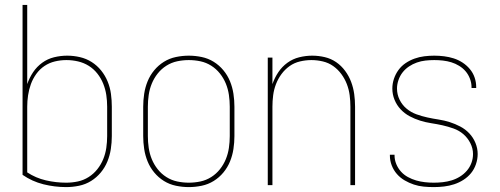

<svg xmlns="http://www.w3.org/2000/svg" viewBox="-20 -755 2040 783"><path d="M250 8Q203 8 157 -3.5Q111 -15 72 -42V-735H91V-412Q100 -438 115 -460.5Q130 -483 152 -499Q174 -515 200.5 -521.5Q227 -528 254 -528Q280 -528 306 -522Q332 -516 354 -502Q376 -488 392.5 -467.5Q409 -447 419 -422.5Q429 -398 432.5 -372Q436 -346 436 -320V-200Q436 -174 432 -147.5Q428 -121 418 -96.5Q408 -72 391 -51.5Q374 -31 351.5 -17Q329 -3 302.5 2.5Q276 8 250 8ZM250 -10Q274 -10 297.5 -15Q321 -20 341.5 -33Q362 -46 377 -65Q392 -84 401 -106Q410 -128 413.5 -152Q417 -176 417 -200V-320Q417 -344 413.5 -367.5Q410 -391 401 -413.5Q392 -436 377 -455Q362 -474 342 -486.5Q322 -499 298.5 -504.5Q275 -510 251 -510Q227 -510 204 -504.5Q181 -499 161.5 -486Q142 -473 128 -453.5Q114 -434 106 -412Q98 -390 94.5 -366.5Q91 -343 91 -320V-52Q126 -29 167 -19.5Q208 -10 250 -10Z M750 8Q724 8 697.5 2.5Q671 -3 648.5 -17Q626 -31 609 -51.5Q592 -72 582 -96.5Q572 -121 568 -147.5Q564 -174 564 -200V-320Q564 -346 568 -372.5Q572 -399 582 -423.5Q592 -448 609 -468.5Q626 -489 648.5 -503Q671 -517 697.5 -522.5Q724 -528 750 -528Q776 -528 802.5 -522.5Q829 -517 851.5 -503Q874 -489 891 -468.5Q908 -448 918 -423.5Q928 -399 932 -372.5Q936 -346 936 -320V-200Q936 -174 932 -147.5Q928 -121 918 -96.5Q908 -72 891 -51.5Q874 -31 851.5 -17Q829 -3 802.5 2.5Q776 8 750 8ZM750 -10Q774 -10 797.5 -15Q821 -20 841.5 -33Q862 -46 877 -65Q892 -84 901 -106Q910 -128 913.5 -152Q917 -176 917 -200V-320Q917 -344 913.5 -368Q910 -392 901 -414Q892 -436 877 -455Q862 -474 841.5 -487Q821 -500 797.5 -505Q774 -510 750 -510Q726 -510 702.5 -505Q679 -500 658.5 -487Q638 -474 623 -455Q608 -436 599 -414Q590 -392 586.5 -368Q583 -344 583 -320V-200Q583 -176 586.5 -152Q590 -128 599 -106Q608 -84 623 -65Q638 -46 658.5 -33Q679 -20 702.5 -15Q726 -10 750 -10Z M1072 0V-520H1091V-412Q1100 -438 1115 -460.5Q1130 -483 1152 -499Q1174 -515 1200.5 -521.5Q1227 -528 1253 -528Q1279 -528 1304.5 -522Q1330 -516 1351 -501.5Q1372 -487 1387.5 -466Q1403 -445 1412 -421Q1421 -397 1424.5 -371.5Q1428 -346 1428 -320V0H1409V-320Q1409 -343 1406 -366.5Q1403 -390 1394.5 -412Q1386 -434 1372 -453Q1358 -472 1339 -485.5Q1320 -499 1296.5 -504.5Q1273 -510 1250 -510Q1227 -510 1203.5 -504.5Q1180 -499 1161 -485.5Q1142 -472 1128 -453Q1114 -434 1105.5 -412Q1097 -390 1094 -366.5Q1091 -343 1091 -320V0Z M1749 8Q1728 8 1707.5 6Q1687 4 1667.5 -2.5Q1648 -9 1630 -19.5Q1612 -30 1598.5 -45.5Q1585 -61 1577.5 -80.5Q1570 -100 1570 -121V-124H1589V-121Q1589 -103 1596 -86Q1603 -69 1615 -55.5Q1627 -42 1643.5 -33Q1660 -24 1677.5 -19Q1695 -14 1713 -12Q1731 -10 1749 -10Q1767 -10 1785.5 -12Q1804 -14 1822 -19.5Q1840 -25 1856 -35Q1872 -45 1884 -59Q1896 -73 1902.5 -90.5Q1909 -108 1909 -127Q1909 -150 1898 -171.5Q1887 -193 1869.5 -208Q1852 -223 1829.5 -231Q1807 -239 1784.5 -244Q1762 -249 1739 -252.5Q1716 -256 1693.5 -263Q1671 -270 1650.5 -281Q1630 -292 1614 -309Q1598 -326 1589 -348Q1580 -370 1580 -394Q1580 -414 1586.5 -433.5Q1593 -453 1605 -469.5Q1617 -486 1634 -497.5Q1651 -509 1670.5 -516Q1690 -523 1710.5 -525.5Q1731 -528 1751 -528Q1771 -528 1791 -525.5Q1811 -523 1830 -517Q1849 -511 1866 -500Q1883 -489 1896 -473.5Q1909 -458 1915.5 -439Q1922 -420 1922 -400V-396H1903V-399Q1903 -417 1896.5 -434Q1890 -451 1879 -464Q1868 -477 1852.5 -486.5Q1837 -496 1820.5 -501Q1804 -506 1786.5 -508Q1769 -510 1751 -510Q1733 -510 1715 -508Q1697 -506 1680 -500Q1663 -494 1648 -484Q1633 -474 1622 -460Q1611 -446 1605 -428.5Q1599 -411 1599 -394Q1599 -370 1609.5 -348.5Q1620 -327 1638 -312Q1656 -297 1678 -289Q1700 -281 1723 -276Q1746 -271 1769 -267.5Q1792 -264 1814 -257Q1836 -250 1857 -239Q1878 -228 1894 -211Q1910 -194 1919 -172Q1928 -150 1928 -127Q1928 -106 1921 -85.5Q1914 -65 1901 -49Q1888 -33 1870 -21.5Q1852 -10 1832 -3.5Q1812 3 1791 5.5Q1770 8 1749 8Z"/></svg>

Font: Iosevka SS18 Thin
Style: Regular
Weight: 100
Monospace: yes
Designer: Belleve Invis
Foundry: Belleve Invis
Version: Version 25.1.1; ttfautohint (v1.8.4)